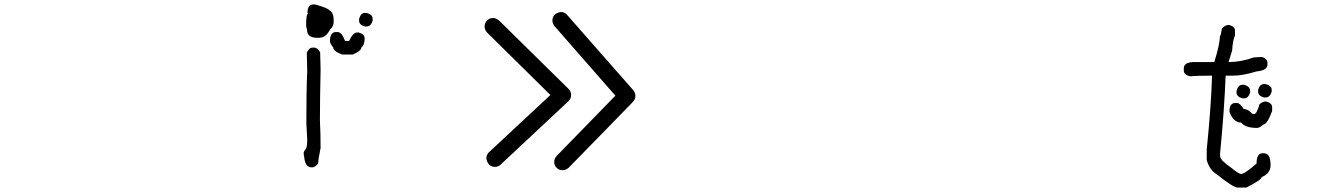

<svg xmlns="http://www.w3.org/2000/svg" viewBox="-20 -807 6040 863"><path d="M1407 -637C1415 -637 1419 -637 1419 -638C1436 -638 1451 -650 1464 -675C1475 -684 1480 -696 1480 -713C1480 -738 1474 -753 1462 -760C1455 -768 1433 -777 1396 -787H1388C1371 -787 1362 -774 1362 -749L1364 -745C1359 -744 1356 -728 1356 -695C1356 -689 1357 -682 1360 -673C1360 -649 1376 -637 1407 -637ZM1628 -688C1641 -688 1650 -697 1655 -714V-722C1655 -735 1646 -744 1628 -749H1621C1608 -749 1599 -740 1594 -722V-714C1594 -701 1603 -693 1621 -688ZM1566 -562C1591 -573 1604 -583 1604 -593C1614 -601 1619 -615 1619 -635C1619 -647 1610 -656 1592 -661H1585C1573 -661 1561 -648 1549 -623H1533L1530 -625C1521 -650 1510 -663 1497 -663H1490C1472 -663 1463 -649 1463 -621C1463 -616 1468 -606 1478 -593C1478 -582 1491 -572 1518 -562ZM1385 -55C1393 -55 1401 -61 1410 -72C1411 -90 1415 -113 1421 -142C1421 -184 1420 -225 1418 -266C1418 -327 1419 -403 1421 -494L1419 -572C1410 -586 1402 -593 1393 -593H1385C1374 -593 1366 -585 1359 -570L1361 -486C1358 -428 1357 -350 1357 -253L1361 -177C1361 -164 1360 -153 1357 -142C1349 -131 1345 -124 1345 -120C1345 -111 1346 -105 1347 -103C1350 -71 1361 -55 1378 -55Z M2205 -57C2214 -57 2222 -60 2230 -67L2535 -352C2543 -360 2547 -369 2547 -380C2547 -389 2544 -398 2537 -406L2223 -715C2215 -722 2206 -726 2196 -726C2185 -726 2176 -722 2169 -715C2162 -707 2158 -698 2158 -688C2158 -678 2162 -669 2169 -661L2454 -380L2178 -123C2170 -115 2166 -106 2166 -96C2170 -70 2183 -57 2205 -57ZM2509 -42C2519 -42 2528 -46 2536 -53L2825 -349C2832 -357 2836 -366 2836 -376C2836 -385 2833 -393 2827 -401L2529 -740C2522 -749 2512 -753 2501 -753C2476 -749 2463 -736 2463 -715C2463 -706 2466 -698 2472 -690L2746 -377L2482 -106C2475 -98 2471 -89 2471 -79C2471 -68 2475 -59 2483 -52C2490 -45 2499 -42 2509 -42Z M5669 -369C5682 -369 5691 -378 5696 -395V-403C5696 -416 5687 -424 5669 -429H5661C5648 -429 5640 -420 5635 -403V-395C5635 -382 5644 -374 5661 -369ZM5572 -365C5585 -365 5594 -374 5599 -391V-399C5599 -412 5590 -421 5572 -426H5565C5552 -426 5543 -417 5538 -399V-391C5538 -378 5547 -370 5565 -365ZM5631 -232C5638 -232 5647 -237 5658 -247C5669 -247 5683 -267 5698 -308V-325C5698 -338 5689 -346 5671 -351C5660 -351 5650 -347 5641 -338C5633 -309 5625 -294 5616 -294C5613 -294 5611 -295 5608 -296C5596 -310 5583 -317 5570 -317C5559 -335 5549 -344 5540 -344H5532C5515 -344 5506 -331 5506 -306C5517 -273 5535 -256 5559 -256C5571 -240 5595 -232 5631 -232ZM5582 36C5628 13 5651 -3 5651 -11C5678 -22 5691 -40 5691 -65C5691 -100 5681 -118 5662 -118H5654C5637 -118 5628 -103 5628 -72C5593 -41 5569 -25 5558 -25C5552 -25 5537 -34 5514 -53C5481 -76 5464 -93 5464 -106V-118C5477 -249 5485 -366 5489 -467H5523C5551 -467 5586 -473 5628 -486C5661 -489 5677 -499 5677 -517V-524C5677 -536 5669 -545 5653 -551L5616 -549C5577 -535 5539 -528 5502 -528L5518 -579C5520 -609 5524 -632 5531 -648V-669C5531 -682 5522 -690 5504 -695C5491 -695 5481 -689 5472 -678C5470 -662 5467 -650 5463 -642C5463 -621 5455 -583 5438 -528H5341C5314 -526 5301 -517 5301 -500V-490C5301 -477 5310 -469 5328 -464H5330C5348 -466 5381 -467 5428 -467C5425 -372 5417 -262 5404 -135V-87C5413 -57 5428 -36 5447 -25C5498 16 5530 36 5542 36Z"/></svg>

Font: linja lipamanka normal
Style: Regular
Weight: 400
Version: Version 1.000;February 20, 2023;FontCreator 14.0.0.2901 64-b